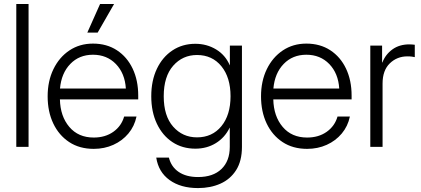

<svg xmlns="http://www.w3.org/2000/svg" viewBox="-20 -748 2145 978"><path d="M125.5 -727.5V0H63V-727.5Z M457.5 10.3Q384.8 10.3 332.3 -24.4Q279.8 -59.1 251.2 -119.4Q222.7 -179.7 222.7 -257.3Q222.7 -335 252.2 -395.8Q281.7 -456.5 333.7 -491.2Q385.7 -525.9 453.6 -525.9Q523.9 -525.9 575.7 -491.9Q627.4 -458 655.8 -398.2Q684.1 -338.4 684.1 -261.2V-241.7H285.2Q287.1 -155.8 333 -101.6Q378.9 -47.4 457.5 -47.4Q516.1 -47.4 557.4 -76.7Q598.6 -106 612.3 -154.3H675.3Q665 -105 634 -67.9Q603 -30.8 557.4 -10.3Q511.7 10.3 457.5 10.3ZM285.6 -296.9H621.1Q616.2 -374.5 570.3 -421.9Q524.4 -469.2 453.6 -469.2Q383.3 -469.2 337.9 -422.1Q292.5 -375 285.6 -296.9ZM424.8 -582 489.7 -727.5H561L477.5 -582Z M988.8 210Q900.4 210 843.8 169.2Q787.1 128.4 775.9 54.7H840.3Q852.1 102.1 890.4 127.9Q928.7 153.8 988.8 153.8Q1065.4 153.8 1107.9 113Q1150.4 72.3 1150.4 0V-97.7H1149.9Q1125.5 -47.4 1079.6 -19Q1033.7 9.3 975.1 9.3Q908.7 9.3 858.2 -24.2Q807.6 -57.6 779.1 -117.9Q750.5 -178.2 750.5 -257.8Q750.5 -337.4 779.1 -397.5Q807.6 -457.5 858.4 -491.2Q909.2 -524.9 975.1 -524.9Q1033.2 -524.9 1080.6 -496.3Q1127.9 -467.8 1150.4 -415.5H1150.9V-515.6H1212.4V0Q1212.4 71.8 1182.9 118.4Q1153.3 165 1102.8 187.5Q1052.2 210 988.8 210ZM983.4 -48.3Q1061 -48.3 1107.7 -105.2Q1154.3 -162.1 1154.3 -257.8Q1154.3 -353.5 1107.7 -410.6Q1061 -467.8 983.4 -467.8Q910.2 -467.8 862.1 -413.1Q814 -358.4 814 -257.8Q814 -157.2 862.1 -102.8Q910.2 -48.3 983.4 -48.3Z M1544.4 10.3Q1471.7 10.3 1419.2 -24.4Q1366.7 -59.1 1338.1 -119.4Q1309.6 -179.7 1309.6 -257.3Q1309.6 -335 1339.1 -395.8Q1368.7 -456.5 1420.7 -491.2Q1472.7 -525.9 1540.5 -525.9Q1610.8 -525.9 1662.6 -491.9Q1714.4 -458 1742.7 -398.2Q1771 -338.4 1771 -261.2V-241.7H1372.1Q1374 -155.8 1419.9 -101.6Q1465.8 -47.4 1544.4 -47.4Q1603 -47.4 1644.3 -76.7Q1685.5 -106 1699.2 -154.3H1762.2Q1752 -105 1720.9 -67.9Q1689.9 -30.8 1644.3 -10.3Q1598.6 10.3 1544.4 10.3ZM1372.6 -296.9H1708Q1703.1 -374.5 1657.2 -421.9Q1611.3 -469.2 1540.5 -469.2Q1470.2 -469.2 1424.8 -422.1Q1379.4 -375 1372.6 -296.9Z M1866.2 0V-515.6H1926.3V-429.7H1927.7Q1943.8 -471.2 1979.2 -496.6Q2014.6 -522 2065.4 -522Q2074.7 -522 2081.3 -521.2Q2087.9 -520.5 2092.8 -520V-457Q2088.4 -458 2078.6 -459.5Q2068.8 -460.9 2055.2 -460.9Q2002.4 -460.9 1965.6 -425.3Q1928.7 -389.6 1928.7 -322.3V0Z"/></svg>

Font: Inter Display Light
Style: Regular
Weight: 300
Designer: Rasmus Andersson
Foundry: rsms
Version: Version 4.000;git-a52131595